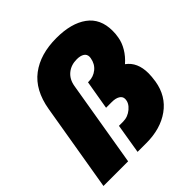

<svg xmlns="http://www.w3.org/2000/svg" viewBox="-191 -851 991 991"><g transform="rotate(-45 304.5 -356.0)"><path d="M371 -712Q479 -712 541 -667Q603 -622 603 -533Q603 -509 599 -488Q594 -456 575 -424Q556 -392 526 -366Q579 -328 579 -247Q579 -224 574 -191Q559 -100 489.5 -50Q420 0 316 0H252L279 -163H309Q344 -163 372 -186.5Q400 -210 400 -239Q400 -256 384 -266Q368 -276 340 -276H298L301 -294L325 -435H331Q365 -435 391 -456Q417 -477 423 -513Q424 -516 424 -522Q424 -541 409 -550.5Q394 -560 368 -560Q326 -560 297.5 -536.5Q269 -513 262 -471L183 0H3L84 -481Q104 -599 178.5 -655.5Q253 -712 371 -712Z"/></g></svg>

Font: Oak Sans Black
Style: Italic
Weight: 900
Italic angle: -9.5°
Foundry: Erik Kennedy, Walven
Version: Version 1.000